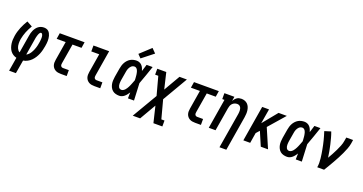

<svg xmlns="http://www.w3.org/2000/svg" viewBox="-43 -1632 5087 2688"><g transform="rotate(20 2500.0 -288.0)"><path d="M109 205 143 1Q115 -6 91.5 -21Q68 -36 51.5 -58Q35 -80 25.5 -107Q16 -134 12 -162Q8 -190 9 -220Q10 -250 15 -279Q20 -312 29.5 -345Q39 -378 52 -409.5Q65 -441 80.5 -471Q96 -501 114 -530L196 -485Q181 -460 167 -433Q153 -406 142.5 -379Q132 -352 123.5 -323.5Q115 -295 110 -267Q107 -250 106 -233Q105 -216 105.5 -198.5Q106 -181 109 -165Q112 -149 118.5 -134Q125 -119 135 -106Q145 -93 159 -86L203 -350Q206 -371 211.5 -391.5Q217 -412 226.5 -432.5Q236 -453 249.5 -471.5Q263 -490 281 -503.5Q299 -517 320 -523.5Q341 -530 363 -530Q382 -530 400 -524.5Q418 -519 431 -507Q444 -495 452.5 -479Q461 -463 466 -445.5Q471 -428 473 -409Q475 -390 475 -371Q475 -352 472.5 -332.5Q470 -313 467 -294Q462 -263 454 -231Q446 -199 434 -169Q422 -139 403.5 -109.5Q385 -80 361 -56Q337 -32 306.5 -16Q276 0 244 5L210 205ZM257 -89Q277 -99 292 -115Q307 -131 318.5 -149.5Q330 -168 338.5 -187.5Q347 -207 353.5 -227Q360 -247 364.5 -267.5Q369 -288 372 -309Q374 -318 375 -328Q376 -338 377 -347.5Q378 -357 378.5 -366.5Q379 -376 379 -385.5Q379 -395 377.5 -404.5Q376 -414 373.5 -422.5Q371 -431 364.5 -438.5Q358 -446 349 -446Q341 -446 335 -439.5Q329 -433 325 -426Q321 -419 318 -411.5Q315 -404 312.5 -396.5Q310 -389 308 -381.5Q306 -374 304 -366.5Q302 -359 300.5 -351.5Q299 -344 298 -336Z M805 0Q783 0 762 -3.5Q741 -7 723 -17Q705 -27 692 -42.5Q679 -58 672.5 -77.5Q666 -97 666 -118.5Q666 -140 670 -162L716 -442H582L596 -530H966L952 -442H818L769 -148Q767 -137 767 -126.5Q767 -116 771.5 -107Q776 -98 785 -93Q794 -88 805 -88H892V0Z M1305 0Q1283 0 1262 -3.5Q1241 -7 1223 -17Q1205 -27 1192 -42.5Q1179 -58 1172.5 -77.5Q1166 -97 1166 -118.5Q1166 -140 1170 -162L1216 -442H1098V-530H1332L1269 -148Q1267 -137 1267 -126.5Q1267 -116 1271.5 -107Q1276 -98 1285 -93Q1294 -88 1305 -88H1392V0Z M1676 8Q1648 8 1622 1Q1596 -6 1576 -22.5Q1556 -39 1544 -62.5Q1532 -86 1527 -112Q1522 -138 1523.5 -166Q1525 -194 1529 -221L1551 -351Q1555 -375 1562 -398Q1569 -421 1580.5 -442.5Q1592 -464 1609.5 -483Q1627 -502 1648 -514.5Q1669 -527 1693 -532.5Q1717 -538 1740 -538Q1763 -538 1784 -529Q1805 -520 1819.5 -504Q1834 -488 1843 -468Q1852 -448 1858 -427Q1866 -452 1874 -478Q1882 -504 1890 -530H1980Q1956 -461 1932.5 -392Q1909 -323 1883 -255Q1887 -191 1889 -127.5Q1891 -64 1895 0H1805Q1805 -22 1805.5 -44.5Q1806 -67 1807 -89Q1795 -71 1782 -54Q1769 -37 1752.5 -22.5Q1736 -8 1716 0Q1696 8 1676 8ZM1676 -80Q1691 -80 1704.5 -88Q1718 -96 1728.5 -107.5Q1739 -119 1747.5 -132.5Q1756 -146 1763 -159.5Q1770 -173 1776 -187Q1782 -201 1787.5 -215Q1793 -229 1798.5 -243Q1804 -257 1809 -271Q1809 -285 1808 -298Q1807 -311 1806 -324.5Q1805 -338 1803.5 -351Q1802 -364 1799 -377Q1796 -390 1792.5 -402Q1789 -414 1782 -424.5Q1775 -435 1764.5 -442.5Q1754 -450 1740 -450Q1727 -450 1714.5 -445Q1702 -440 1692.5 -431Q1683 -422 1675.5 -410.5Q1668 -399 1663 -387Q1658 -375 1655 -362.5Q1652 -350 1650 -337L1628 -207Q1626 -194 1625 -180.5Q1624 -167 1624 -154Q1624 -141 1626.5 -128Q1629 -115 1635 -104Q1641 -93 1652 -86.5Q1663 -80 1676 -80ZM1778 -585 1729 -635 1887 -781 1948 -719Z M1951 205 2170 -168 2096 -442H2049V-530H2183L2240 -289L2380 -530H2490L2272 -157L2345 117H2392V205H2259L2201 -36L2061 205Z M2805 0Q2783 0 2762 -3.5Q2741 -7 2723 -17Q2705 -27 2692 -42.5Q2679 -58 2672.5 -77.5Q2666 -97 2666 -118.5Q2666 -140 2670 -162L2716 -442H2582L2596 -530H2966L2952 -442H2818L2769 -148Q2767 -137 2767 -126.5Q2767 -116 2771.5 -107Q2776 -98 2785 -93Q2794 -88 2805 -88H2892V0Z M3243 205 3331 -323Q3333 -337 3334 -351.5Q3335 -366 3334 -379.5Q3333 -393 3329 -406Q3325 -419 3316.5 -429.5Q3308 -440 3295.5 -445Q3283 -450 3269 -450Q3250 -450 3231 -442Q3212 -434 3198.5 -419.5Q3185 -405 3178 -386.5Q3171 -368 3168 -349L3110 0H3009L3082 -442H3049V-530H3198L3187 -465Q3196 -481 3208 -495Q3220 -509 3235 -519.5Q3250 -530 3267.5 -534Q3285 -538 3302 -538Q3328 -538 3352.5 -529Q3377 -520 3394 -502.5Q3411 -485 3420.5 -462Q3430 -439 3433.5 -413.5Q3437 -388 3435.5 -361.5Q3434 -335 3430 -309L3345 205Z M3524 0 3612 -530H3714L3677 -311L3856 -530H3979L3768 -288L3892 0H3784L3696 -205L3651 -154L3626 0Z M4176 8Q4148 8 4122 1Q4096 -6 4076 -22.5Q4056 -39 4044 -62.5Q4032 -86 4027 -112Q4022 -138 4023.5 -166Q4025 -194 4029 -221L4051 -351Q4055 -375 4062 -398Q4069 -421 4080.5 -442.5Q4092 -464 4109.5 -483Q4127 -502 4148 -514.5Q4169 -527 4193 -532.5Q4217 -538 4240 -538Q4263 -538 4284 -529Q4305 -520 4319.5 -504Q4334 -488 4343 -468Q4352 -448 4358 -427Q4366 -452 4374 -478Q4382 -504 4390 -530H4480Q4456 -461 4432.5 -392Q4409 -323 4383 -255Q4387 -191 4389 -127.5Q4391 -64 4395 0H4305Q4305 -22 4305.5 -44.5Q4306 -67 4307 -89Q4295 -71 4282 -54Q4269 -37 4252.5 -22.5Q4236 -8 4216 0Q4196 8 4176 8ZM4176 -80Q4191 -80 4204.5 -88Q4218 -96 4228.5 -107.5Q4239 -119 4247.5 -132.5Q4256 -146 4263 -159.5Q4270 -173 4276 -187Q4282 -201 4287.5 -215Q4293 -229 4298.5 -243Q4304 -257 4309 -271Q4309 -285 4308 -298Q4307 -311 4306 -324.5Q4305 -338 4303.5 -351Q4302 -364 4299 -377Q4296 -390 4292.5 -402Q4289 -414 4282 -424.5Q4275 -435 4264.5 -442.5Q4254 -450 4240 -450Q4227 -450 4214.5 -445Q4202 -440 4192.5 -431Q4183 -422 4175.5 -410.5Q4168 -399 4163 -387Q4158 -375 4155 -362.5Q4152 -350 4150 -337L4128 -207Q4126 -194 4125 -180.5Q4124 -167 4124 -154Q4124 -141 4126.5 -128Q4129 -115 4135 -104Q4141 -93 4152 -86.5Q4163 -80 4176 -80Z M4625 0Q4631 -33 4630.5 -66.5Q4630 -100 4626.5 -132.5Q4623 -165 4618 -197Q4613 -229 4607 -261Q4601 -293 4594.5 -324Q4588 -355 4580 -386Q4572 -417 4563 -448Q4554 -479 4544 -509L4638 -538Q4654 -495 4666 -450.5Q4678 -406 4688.5 -360.5Q4699 -315 4707.5 -269Q4716 -223 4722 -177Q4743 -213 4763 -249.5Q4783 -286 4801 -323.5Q4819 -361 4834.5 -399.5Q4850 -438 4856 -477L4865 -530H4966L4958 -477Q4951 -435 4935 -393.5Q4919 -352 4900.5 -312Q4882 -272 4861 -232.5Q4840 -193 4818 -154Q4796 -115 4773 -76.5Q4750 -38 4727 0Z"/></g></svg>

Font: Iosevka Slab Semibold Oblique
Style: Regular
Weight: 600
Italic angle: -9°
Monospace: yes
Designer: Belleve Invis
Foundry: Belleve Invis
Version: Version 11.1.1; ttfautohint (v1.8.3)